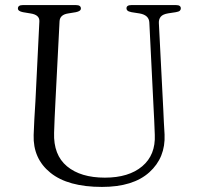

<svg xmlns="http://www.w3.org/2000/svg" viewBox="-20 -720 778 756"><path d="M585 -289 568 -631.5Q566.5 -660.5 530 -667L498 -672Q486 -674.5 482 -678.2Q478 -682 478 -687Q478 -700 497.5 -700H673Q692 -700 692 -687Q692 -681.5 688 -677.8Q684 -674 672 -672L642.5 -667.5Q621 -664 613 -654.2Q605 -644.5 605.5 -630L623 -287.5Q624 -263 625.2 -239.2Q626.5 -215.5 628 -190.5Q632 -99.5 568.2 -41.8Q504.5 16 381.5 16Q247.5 16 178.5 -39.8Q109.5 -95.5 112.5 -188.5Q113 -211 115.2 -249.8Q117.5 -288.5 119.5 -321.5L135 -635.5Q136.5 -661.5 100.5 -667L70.5 -672Q50.5 -676 50.5 -686.5Q50.5 -700 70 -700H279Q298.5 -700 298.5 -686.5Q298.5 -676 278.5 -672L248 -667Q216 -662 214.5 -636.5L198.5 -324.5Q194.5 -249 193 -197.5Q190 -110 243.8 -65.2Q297.5 -20.5 393 -20.5Q487 -20.5 540 -65.2Q593 -110 589.5 -189Q588.5 -223 587.2 -246.2Q586 -269.5 585 -289Z"/></svg>

Font: Fraunces 9pt S000 Light
Style: Regular
Weight: 300
Version: Version 1.000; ttfautohint (v1.8.3)